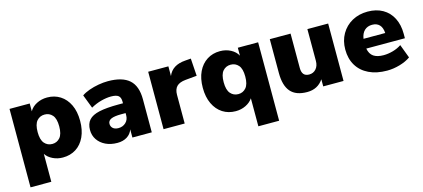

<svg xmlns="http://www.w3.org/2000/svg" viewBox="-56 -957 3500 1589"><g transform="rotate(-15 1694.5 -163.0)"><path d="M52 180V-492H225V-425Q245 -461 286 -482Q327 -503 376 -503Q439 -503 487.5 -472Q536 -441 563.5 -383.5Q591 -326 591 -246Q591 -167 564 -109Q537 -51 488.5 -20Q440 11 376 11Q330 11 290.5 -8Q251 -27 230 -59V180ZM320 -120Q360 -120 386 -150Q412 -180 412 -246Q412 -313 386 -342.5Q360 -372 320 -372Q279 -372 253 -342.5Q227 -313 227 -246Q227 -180 253 -150Q279 -120 320 -120Z M843 11Q786 11 742.5 -10Q699 -31 674.5 -67.5Q650 -104 650 -151Q650 -204 678 -235.5Q706 -267 768 -280.5Q830 -294 933 -294H971V-308Q971 -344 952.5 -359Q934 -374 889 -374Q851 -374 805 -362Q759 -350 715 -325L670 -442Q695 -460 734 -474Q773 -488 816 -495.5Q859 -503 897 -503Q1020 -503 1079.5 -450Q1139 -397 1139 -283V0H973V-70Q960 -32 926 -10.5Q892 11 843 11ZM883 -105Q920 -105 945.5 -129Q971 -153 971 -192V-210H933Q874 -210 846.5 -197.5Q819 -185 819 -158Q819 -135 835.5 -120Q852 -105 883 -105Z M1240 0V-492H1413V-409Q1447 -494 1560 -502L1609 -506L1619 -356L1522 -347Q1469 -342 1445 -317.5Q1421 -293 1421 -245V0Z M2004 180V-60Q1983 -28 1943.5 -8.5Q1904 11 1857 11Q1794 11 1745.5 -20Q1697 -51 1669.5 -109Q1642 -167 1642 -246Q1642 -326 1669.5 -383.5Q1697 -441 1745.5 -472Q1794 -503 1857 -503Q1907 -503 1948 -481.5Q1989 -460 2008 -424V-492H2182V180ZM1914 -120Q1954 -120 1980 -150Q2006 -180 2006 -246Q2006 -313 1980 -342.5Q1954 -372 1914 -372Q1873 -372 1847 -342.5Q1821 -313 1821 -246Q1821 -180 1847 -150Q1873 -120 1914 -120Z M2469 11Q2373 11 2327.5 -41.5Q2282 -94 2282 -202V-492H2460V-197Q2460 -125 2522 -125Q2558 -125 2581 -151Q2604 -177 2604 -220V-492H2782V0H2608V-61Q2560 11 2469 11Z M3154 11Q3064 11 2998.5 -20.5Q2933 -52 2898 -110Q2863 -168 2863 -247Q2863 -322 2896.5 -380Q2930 -438 2988.5 -470.5Q3047 -503 3122 -503Q3196 -503 3250.5 -472Q3305 -441 3334.5 -383.5Q3364 -326 3364 -249V-210H3033Q3042 -162 3073 -141Q3104 -120 3159 -120Q3197 -120 3238.5 -131.5Q3280 -143 3312 -165L3356 -48Q3318 -21 3263 -5Q3208 11 3154 11ZM3130 -388Q3090 -388 3064.5 -364Q3039 -340 3032 -294H3218Q3215 -341 3192.5 -364.5Q3170 -388 3130 -388Z"/></g></svg>

Font: Nunito Sans Black
Style: Regular
Weight: 900
Designer: Vernon Adams
Foundry: Vernon Adams
Version: Version 3.006; ttfautohint (v1.8.3)